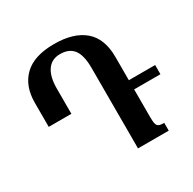

<svg xmlns="http://www.w3.org/2000/svg" viewBox="-159 -887 1054 1050"><g transform="rotate(-30 368.0 -362.0)"><path d="M565 -290V-114Q565 -85 569 -71.5Q573 -58 583.5 -53.5Q594 -49 616 -49V0H422V-508Q422 -588 394.5 -624Q367 -660 310 -660Q257 -660 229 -620Q201 -580 201 -505V-346H58V-498Q58 -604 120.5 -664Q183 -724 309 -724Q432 -724 498.5 -667.5Q565 -611 565 -495V-348H731V-290Z"/></g></svg>

Font: Noto Serif Armenian SmBd Narrow
Style: Regular
Weight: 600
Width: 4
Designer: Monotype Design team
Foundry: Monotype Imaging Inc.
Version: Version 1.000